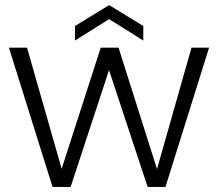

<svg xmlns="http://www.w3.org/2000/svg" viewBox="-20 -733 855 753"><path d="M15 -546H86L235 -25H207L375 -546H445L610 -25H583L731 -546H800L629 0H559L391 -508H424L257 0H186ZM542 -574 408 -658 274 -574V-631L408 -713L542 -631Z"/></svg>

Font: Parkinsans Light
Style: Regular
Weight: 300
Designer: Red Stone, Indian Type Foundry
Foundry: Indian Type Foundry
Version: Version 1.000